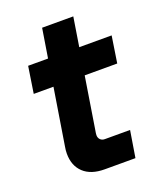

<svg xmlns="http://www.w3.org/2000/svg" viewBox="-122 -716 661 793"><g transform="rotate(-20 208.5 -319.0)"><path d="M201 0Q141 0 108.5 -30.5Q76 -61 76 -114Q76 -129 79 -145L158 -638H295L220 -167Q217 -151 217 -144Q217 -132 224.5 -124.5Q232 -117 244 -117H355L336 0ZM32 -393 50 -510H417L399 -393Z"/></g></svg>

Font: MuseoModerno Thin SemiBold
Style: Italic
Weight: 600
Italic angle: -9°
Version: Version 1.003